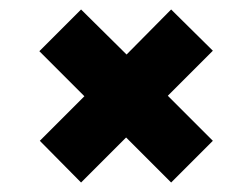

<svg xmlns="http://www.w3.org/2000/svg" viewBox="-20 -456 532 405"><path d="M151 -71 64 -159 158 -253 63 -348 151 -436 247 -341 341 -436 429 -349 334 -254 429 -159 341 -71 246 -166Z"/></svg>

Font: Saira SemiCondensed ExtraBold
Style: Regular
Weight: 800
Width: 4
Designer: Hector Gatti with collaboration of the Omnibus-Type team
Foundry: Omnibus-Type
Version: Version 1.101